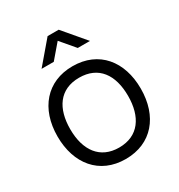

<svg xmlns="http://www.w3.org/2000/svg" viewBox="-181 -883 955 1022"><g transform="rotate(-30 296.0 -372.5)"><path d="M221.5 -625 295.5 -711.5 369 -625H444L329.5 -760H261.5L146.5 -625ZM295.5 15C455.5 15 551.5 -100.5 551.5 -270.5C551.5 -437.5 457.5 -555 295.5 -555C137.5 -555 40 -440.5 40 -270.5C40 -103 134.5 15 295.5 15ZM295.5 -55.5C178.5 -55.5 118 -140.5 118 -270.5C118 -396.5 174.5 -484.5 295.5 -484.5C414.5 -484.5 473.5 -400.5 473.5 -270.5C473.5 -143 415.5 -55.5 295.5 -55.5Z"/></g></svg>

Font: Manrope
Style: Regular
Weight: 400
Designer: Mikhail Sharanda
Foundry: Mikhail Sharanda
Version: Version 4.505